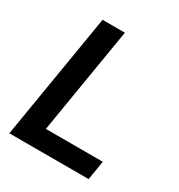

<svg xmlns="http://www.w3.org/2000/svg" viewBox="-172 -846 901 964"><g transform="rotate(30 278.5 -364.0)"><path d="M22.5 0 143.1 -727.5H272.5L170.4 -110.8H500.5L482.4 0Z"/></g></svg>

Font: Inter 24pt SemiBold
Style: Italic
Weight: 600
Italic angle: -9.3988°
Designer: Rasmus Andersson
Foundry: rsms
Version: Version 4.001;git-66647c0bb